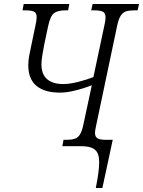

<svg xmlns="http://www.w3.org/2000/svg" viewBox="-20 -734 718 964"><path d="M461 210Q478 126 478 80.5Q478 35 456.5 17.5Q435 0 389 0H293L299 -32H314Q338 -32 354.5 -37Q371 -42 381.5 -59Q392 -76 399 -110L441 -306Q424 -299 397 -290.5Q370 -282 339.5 -275.5Q309 -269 280 -269Q204 -269 163 -303Q122 -337 122 -407Q122 -433 128 -461.5Q134 -490 138 -510L158 -606Q161 -618 162.5 -629.5Q164 -641 164 -648Q164 -670 150 -676Q136 -682 108 -682H93L99 -714H328L322 -682H307Q271 -682 252 -668.5Q233 -655 222 -604L202 -510Q198 -487 193 -459Q188 -431 188 -411Q188 -361 216.5 -336.5Q245 -312 297 -312Q331 -312 375 -323.5Q419 -335 449 -347L504 -606Q507 -618 508.5 -629Q510 -640 510 -647Q510 -669 496 -675.5Q482 -682 454 -682H438L445 -714H678L671 -682H653Q629 -682 613 -677Q597 -672 586 -655Q575 -638 568 -604L464 -110Q461 -95 459 -85Q457 -75 457 -67Q457 -47 469.5 -39.5Q482 -32 512 -32H546L494 210Z"/></svg>

Font: Noto Serif Condensed Light
Style: Italic
Weight: 300
Width: 3
Italic angle: -12°
Designer: Monotype Design Team
Foundry: Monotype Imaging Inc.
Version: Version 2.014; ttfautohint (v1.8.4.7-5d5b)